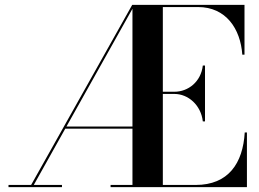

<svg xmlns="http://www.w3.org/2000/svg" viewBox="-20 -770 1066 790"><path d="M15 -9V0H235V-9H119L248.5 -240.5H525V-9H435V0H996V-225H987C979.5 -98 919.5 -9 785 -9H650V-383.5H697.5C754.5 -383.5 807 -337.5 814.5 -270.5H823.5V-500.5H814.5C807 -433.5 754.5 -392.5 697.5 -392.5H650V-741H795C909.5 -741 969.5 -652 977 -545H986V-750H524L108 -9ZM253.5 -249.5 525 -734V-249.5Z"/></svg>

Font: Bodoni* 24pt Medium
Style: Regular
Weight: 500
Version: Version 2.3